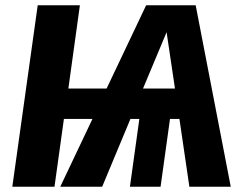

<svg xmlns="http://www.w3.org/2000/svg" viewBox="-20 -713 924 733"><path d="M703 0H861L727 -693H538L387 -375H241L285 -693H124L27 0H188L224 -259H333L210 0H370L478 -259H512L476 0H593L629 -259H665ZM526 -375 616 -590 648 -375Z"/></svg>

Font: Fira Sans
Style: Bold Italic
Weight: 700
Italic angle: -8°
Designer: bBox Type GmbH & Carrois Corporate GbR & Edenspiekermann AG
Foundry: bBox Type GmbH & Carrois Corporate GbR & Edenspiekermann AG
Version: Version 4.301;PS 004.301;hotconv 1.0.88;makeotf.lib2.5.64775